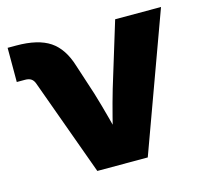

<svg xmlns="http://www.w3.org/2000/svg" viewBox="-82 -615 756 707"><g transform="rotate(-15 296.0 -261.5)"><path d="M205.6 0 71.3 -370.1Q66.9 -381.8 58.3 -387.5Q49.8 -393.1 35.6 -393.1H3.9V-523.4H36.6Q119.6 -523.4 164.8 -493.2Q210 -462.9 231 -393.6L268.6 -278.3Q283.7 -228.5 297.1 -177.7Q310.5 -127 323.7 -75.2H285.6Q298.3 -127 311.3 -177.5Q324.2 -228 338.9 -278.3L413.6 -522.5H588.4L397.9 0Z"/></g></svg>

Font: Inter 28pt ExtraBold
Style: Regular
Weight: 800
Designer: Rasmus Andersson
Foundry: rsms
Version: Version 4.001;git-66647c0bb